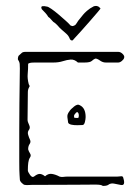

<svg xmlns="http://www.w3.org/2000/svg" viewBox="-20 -624 459 648"><path d="M326 3Q322 -1 301.5 -1Q281 -1 231 -0.5Q181 0 87 0Q81 0 75.5 0.5Q70 1 64 0Q60 0 53.5 -6.5Q47 -13 47 -18Q47 -22 46 -33.5Q45 -45 45 -79Q45 -113 45 -183Q45 -221 45.5 -273.5Q46 -326 47 -393Q47 -400 46.5 -407.5Q46 -415 41 -422Q40 -423 40.5 -428Q41 -433 43 -436Q50 -442 53.5 -445.5Q57 -449 67 -449H379Q387 -449 394 -442Q401 -435 399 -429Q398 -424 391.5 -418.5Q385 -413 379 -413H337Q328 -413 320 -418Q306 -428 301 -426Q296 -424 290 -418.5Q284 -413 266 -413H243Q231 -424 218.5 -423Q206 -422 192 -417.5Q178 -413 161 -413H97Q91 -413 85.5 -412.5Q80 -412 75 -409Q75 -390 73.5 -374.5Q72 -359 77 -340Q78 -337 79.5 -335Q81 -333 78 -329Q74 -322 74 -313Q74 -287 73.5 -266.5Q73 -246 73 -220Q73 -213 78 -203Q83 -193 78 -186Q72 -179 75 -169Q78 -159 81 -153Q85 -145 80 -138Q75 -131 75 -120Q77 -113 81.5 -106Q86 -99 81 -92Q77 -86 75.5 -75.5Q74 -65 74 -49Q74 -44 81.5 -33.5Q89 -23 96 -29Q106 -37 114 -37Q122 -37 132 -29Q143 -39 155.5 -37Q168 -35 181 -28Q187 -26 194 -27Q201 -28 208 -28H376Q381 -28 388 -29Q395 -30 396 -24Q399 -14 399 -9Q399 2 389 0.5Q379 -1 366.5 -4Q354 -7 345 0Q343 2 335.5 3Q328 4 326 3ZM258 -202Q254 -202 243 -201.5Q232 -201 222 -203Q212 -205 210 -210Q209 -218 207.5 -228Q206 -238 214 -248Q218 -255 230 -264.5Q242 -274 249 -269Q269 -260 269 -229Q269 -222 266.5 -212Q264 -202 258 -202ZM243 -226Q245 -226 245.5 -229Q246 -232 246 -234Q246 -242 242 -245Q240 -247 236.5 -243.5Q233 -240 232 -238Q230 -236 230 -233.5Q230 -231 230 -228Q231 -226 236.5 -226Q242 -226 243 -226ZM297 -603Q304 -605 309 -603Q311 -603 314 -600.5Q317 -598 319 -596Q320 -595 310 -583.5Q300 -572 285 -554.5Q270 -537 254.5 -520Q239 -503 228 -491Q226 -487 222 -487.5Q218 -488 216 -492Q212 -503 204 -510Q196 -517 188 -524Q181 -530 177.5 -534.5Q174 -539 166 -546Q160 -549 154 -556.5Q148 -564 143 -567Q139 -574 133 -580.5Q127 -587 121 -593Q117 -602 123 -603Q129 -604 137 -602Q142 -602 153.5 -594Q165 -586 178.5 -574.5Q192 -563 203 -553Q214 -543 218 -538Q223 -536 225 -536Q227 -536 233 -539Q235 -540 238.5 -545.5Q242 -551 244 -554Q246 -556 252.5 -564.5Q259 -573 261 -575Q264 -579 273.5 -587.5Q283 -596 297 -603Z"/></svg>

Font: Sankofa Display
Style: Regular
Weight: 400
Designer: Batsirai Madzonga
Foundry: Batsirai Madzonga
Version: Version 1.000; ttfautohint (v1.8.4.7-5d5b)